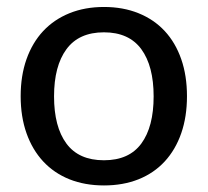

<svg xmlns="http://www.w3.org/2000/svg" viewBox="-20 -536 608 562"><path d="M174.3 -116Q210.4 -66.9 284.2 -66.9Q357.9 -66.9 393.8 -116Q429.7 -165 429.7 -253.9Q429.7 -342.8 393.6 -392.1Q357.4 -441.4 284.2 -441.4Q210.9 -441.4 174.6 -392.1Q138.2 -342.8 138.2 -253.9Q138.2 -165 174.3 -116ZM183.3 -497.3Q228.5 -515.6 284.4 -515.6Q340.3 -515.6 385.5 -497.3Q430.7 -479 462.2 -445.1Q493.7 -411.1 510.5 -362.8Q527.3 -314.5 527.3 -254.4Q527.3 -194.3 510.5 -146Q493.7 -97.7 462.2 -63.5Q430.7 -29.3 385.5 -11.2Q340.3 6.8 284.4 6.8Q228.5 6.8 183.3 -11.2Q138.2 -29.3 106.4 -63.5Q74.7 -97.7 57.6 -146Q40.5 -194.3 40.5 -254.4Q40.5 -314.5 57.6 -362.8Q74.7 -411.1 106.4 -445.1Q138.2 -479 183.3 -497.3Z"/></svg>

Font: Lato-Medium
Style: Regular
Weight: 500
Designer: Lukasz Dziedzic
Foundry: tyPoland Lukasz Dziedzic
Version: Version 2.006; 2014-01-15